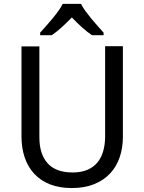

<svg xmlns="http://www.w3.org/2000/svg" viewBox="-20 -951 738 981"><path d="M607.9 -714.8V-252Q607.9 -196.3 591.8 -148.4Q575.7 -100.6 543.2 -65.4Q510.7 -30.3 461.7 -10.3Q412.6 9.8 346.2 9.8Q283.7 9.8 235.8 -9Q188 -27.8 155.5 -62.5Q123 -97.2 106.4 -145.8Q89.8 -194.3 89.8 -253.9V-713.9H181.2V-249Q181.2 -163.6 223.4 -116.7Q265.6 -69.8 351.1 -69.8Q394.5 -69.8 425.8 -83Q457 -96.2 477.1 -120.1Q497.1 -144 506.8 -177.2Q516.6 -210.4 517.1 -250V-714.8ZM509.3 -771H450.2Q425.3 -787.6 398.9 -811.3Q372.6 -835 347.2 -861.8Q320.8 -835 294.9 -811.3Q269 -787.6 244.1 -771H185.1V-784.2Q197.8 -798.3 214.4 -816.9Q231 -835.4 247.3 -855.2Q263.7 -875 278.1 -894.8Q292.5 -914.6 300.3 -931.2H394Q401.9 -914.6 416.3 -894.8Q430.7 -875 447 -855.2Q463.4 -835.4 480.2 -816.9Q497.1 -798.3 509.3 -784.2Z"/></svg>

Font: WenQuanYi Micro Hei
Style: Regular
Weight: 400
Foundry: Ascender Corporation
Version: Version 0.2.0-beta